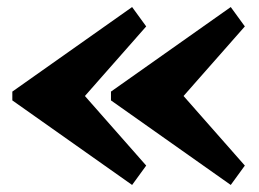

<svg xmlns="http://www.w3.org/2000/svg" viewBox="-20 -660 735 545"><path d="M501 -387.5 675 -190 635 -135 295 -375V-400L635 -640L675 -585ZM221 -387.5 395 -190 355 -135 15 -375V-400L355 -640L395 -585Z"/></svg>

Font: Besley* Condensed Fatface
Style: Regular
Weight: 900
Width: 3
Designer: Owen Earl
Foundry: indestructible type*
Version: Version 3.000; ttfautohint (v1.8.3)